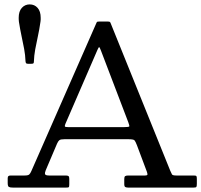

<svg xmlns="http://www.w3.org/2000/svg" viewBox="-20 -853 915 873"><path d="M164 -754Q165 -759.5 165 -763.5Q165 -767.5 165 -772Q165 -801.5 151 -817.2Q137 -833 115 -833Q93.5 -833 79.2 -817.2Q65 -801.5 65 -772Q65 -767.5 65.2 -763.5Q65.5 -759.5 66 -754Q71.5 -719 78 -688.8Q84.5 -658.5 89.8 -630.5Q95 -602.5 96 -574.5Q96.5 -568.5 98.5 -565.8Q100.5 -563 107 -563H122Q128.5 -563 131.2 -564.5Q134 -566 134 -572Q135 -600.5 140.2 -628.8Q145.5 -657 152.2 -687.8Q159 -718.5 164 -754ZM423 -626Q428.5 -639 431 -638.5Q433.5 -638 439 -623L563 -298Q569 -282 568 -278.5Q567 -275 544 -275H291Q277.5 -275 275.5 -277.5Q273.5 -280 277 -289ZM15 -21Q15 -6 20.5 -3Q26 0 40 0H279Q291 0 293 -2Q295 -4 295 -16V-40Q295 -49.5 291.5 -52.2Q288 -55 279 -55H203.5Q187 -55 185 -61Q183 -67 188 -79L239.5 -200Q244.5 -211.5 250.2 -215.8Q256 -220 273 -220H563Q587 -220 591.5 -215Q596 -210 602.5 -193L647.5 -73Q650 -66 650.5 -60.5Q651 -55 639 -55H563Q553.5 -55 549.2 -52.2Q545 -49.5 545 -39V-16Q545 -5 549.8 -2.5Q554.5 0 564 0H859Q870.5 0 872.8 -3Q875 -6 875 -17.5V-39.5Q875 -49.5 873 -52.2Q871 -55 861 -55H782Q765 -55 762 -60Q759 -65 754 -77L482.5 -749Q481 -753 478.2 -754Q475.5 -755 469.5 -755H429.5Q424.5 -755 422.5 -754.2Q420.5 -753.5 419 -750L122.5 -75Q118 -64.5 113 -59.8Q108 -55 92 -55H29Q21 -55 18 -52.2Q15 -49.5 15 -42Z"/></svg>

Font: Besley
Style: Regular
Weight: 400
Designer: Owen Earl
Foundry: indestructible type*
Version: Version 4.000